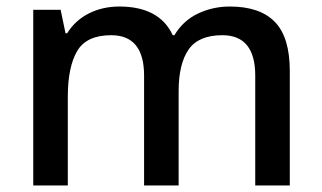

<svg xmlns="http://www.w3.org/2000/svg" viewBox="-20 -569 987 589"><path d="M685 -549Q777 -549 823 -502Q869 -455 869 -351V0H763V-337Q763 -461 662 -461Q589 -461 558.5 -417Q528 -373 528 -289V0H422V-337Q422 -461 321 -461Q245 -461 216.5 -412Q188 -363 188 -272V0H82V-539H166L181 -467H186Q211 -507 253 -528Q295 -549 346 -549Q469 -549 510 -461H515Q542 -506 587.5 -527.5Q633 -549 685 -549Z"/></svg>

Font: Noto Sans Khmer UI Medium
Style: Regular
Weight: 500
Designer: Danh Hong and the Monotype Design Team
Foundry: Monotype Imaging Inc.
Version: Version 2.002; ttfautohint (v1.8.4.7-5d5b)